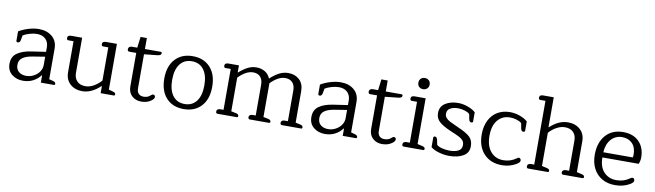

<svg xmlns="http://www.w3.org/2000/svg" viewBox="-39 -1262 6235 1827"><g transform="rotate(10 3078.5 -349.0)"><path d="M44 -125Q44 -195 94 -229.5Q144 -264 226 -276L367 -297V-341Q367 -390 337 -420Q307 -450 253 -450Q222 -450 183.5 -439Q145 -428 120 -412L112 -368Q107 -339 86 -339Q79 -339 75 -342.5Q71 -346 71 -352V-443Q111 -467 163.5 -483Q216 -499 264 -499Q342 -499 392 -457Q442 -415 442 -340V-46L479 -36Q493 -32 499.5 -26.5Q506 -21 506 -12Q506 0 495 0H369V-70H365Q338 -33 295 -10.5Q252 12 197 12Q134 12 89 -24Q44 -60 44 -125ZM367 -170V-250L243 -230Q184 -220 152 -196.5Q120 -173 120 -129Q120 -85 148 -62Q176 -39 220 -39Q257 -39 291 -56.5Q325 -74 346 -104Q367 -134 367 -170Z M607 -143V-442H557Q541 -442 541 -462Q541 -476 550.5 -482.5Q560 -489 576 -489H682V-149Q682 -100 710.5 -70Q739 -40 792 -40Q831 -40 870.5 -62Q910 -84 943 -121V-442H893Q877 -442 877 -462Q877 -476 886.5 -482.5Q896 -489 912 -489H1018V-47L1058 -36Q1072 -32 1078.5 -26.5Q1085 -21 1085 -12Q1085 0 1073 0H947V-68H944Q859 12 770 12Q699 12 653 -29.5Q607 -71 607 -143Z M1214 -112V-436H1146Q1138 -436 1133.5 -442Q1129 -448 1129 -458Q1129 -471 1138.5 -479Q1148 -487 1164 -487H1215L1228 -593H1289V-487H1441Q1453 -487 1453 -475Q1453 -463 1443 -457Q1433 -451 1412 -449L1289 -436V-107Q1289 -73 1306.5 -55.5Q1324 -38 1354 -38Q1375 -38 1391 -44Q1407 -50 1422 -64Q1434 -74 1441 -74Q1450 -74 1456 -68.5Q1462 -63 1462 -53Q1462 -34 1432 -14Q1395 12 1340 12Q1286 12 1250 -21Q1214 -54 1214 -112Z M1519 -244Q1519 -363 1581.5 -431Q1644 -499 1750 -499Q1857 -499 1919.5 -431Q1982 -363 1982 -244Q1982 -124 1919.5 -56Q1857 12 1750 12Q1643 12 1581 -56Q1519 -124 1519 -244ZM1906 -244Q1906 -342 1865 -396Q1824 -450 1751 -450Q1677 -450 1636 -396Q1595 -342 1595 -244Q1595 -145 1636 -91Q1677 -37 1751 -37Q1824 -37 1865 -91Q1906 -145 1906 -244Z M2060 -20Q2060 -33 2069.5 -40Q2079 -47 2095 -47H2126V-442H2076Q2060 -442 2060 -462Q2060 -476 2069.5 -482.5Q2079 -489 2095 -489H2197V-421H2200Q2239 -456 2279.5 -477.5Q2320 -499 2366 -499Q2412 -499 2448 -477.5Q2484 -456 2500 -415Q2541 -453 2583 -476Q2625 -499 2675 -499Q2739 -499 2781 -460Q2823 -421 2823 -349V-46L2869 -36Q2895 -31 2895 -12Q2895 0 2883 0H2698Q2682 0 2682 -20Q2682 -33 2691.5 -40Q2701 -47 2717 -47H2748V-343Q2748 -394 2722.5 -420.5Q2697 -447 2653 -447Q2616 -447 2580 -426Q2544 -405 2512 -372V-46L2559 -36Q2585 -31 2585 -12Q2585 0 2573 0H2388Q2372 0 2372 -20Q2372 -33 2381.5 -40Q2391 -47 2407 -47H2437V-343Q2437 -394 2412 -420.5Q2387 -447 2343 -447Q2306 -447 2269.5 -426Q2233 -405 2201 -371V-46L2249 -36Q2274 -31 2274 -12Q2274 0 2263 0H2076Q2060 0 2060 -20Z M2961 -125Q2961 -195 3011 -229.5Q3061 -264 3143 -276L3284 -297V-341Q3284 -390 3254 -420Q3224 -450 3170 -450Q3139 -450 3100.5 -439Q3062 -428 3037 -412L3029 -368Q3024 -339 3003 -339Q2996 -339 2992 -342.5Q2988 -346 2988 -352V-443Q3028 -467 3080.5 -483Q3133 -499 3181 -499Q3259 -499 3309 -457Q3359 -415 3359 -340V-46L3396 -36Q3410 -32 3416.5 -26.5Q3423 -21 3423 -12Q3423 0 3412 0H3286V-70H3282Q3255 -33 3212 -10.5Q3169 12 3114 12Q3051 12 3006 -24Q2961 -60 2961 -125ZM3284 -170V-250L3160 -230Q3101 -220 3069 -196.5Q3037 -173 3037 -129Q3037 -85 3065 -62Q3093 -39 3137 -39Q3174 -39 3208 -56.5Q3242 -74 3263 -104Q3284 -134 3284 -170Z M3541 -112V-436H3473Q3465 -436 3460.5 -442Q3456 -448 3456 -458Q3456 -471 3465.5 -479Q3475 -487 3491 -487H3542L3555 -593H3616V-487H3768Q3780 -487 3780 -475Q3780 -463 3770 -457Q3760 -451 3739 -449L3616 -436V-107Q3616 -73 3633.5 -55.5Q3651 -38 3681 -38Q3702 -38 3718 -44Q3734 -50 3749 -64Q3761 -74 3768 -74Q3777 -74 3783 -68.5Q3789 -63 3789 -53Q3789 -34 3759 -14Q3722 12 3667 12Q3613 12 3577 -21Q3541 -54 3541 -112Z M3907 -624Q3907 -649 3922.5 -663.5Q3938 -678 3961 -678Q3984 -678 4000 -663.5Q4016 -649 4016 -624Q4016 -599 4000 -584.5Q3984 -570 3961 -570Q3938 -570 3922.5 -584.5Q3907 -599 3907 -624ZM3859 -20Q3859 -33 3868.5 -40Q3878 -47 3894 -47H3926V-442H3875Q3859 -442 3859 -462Q3859 -476 3868.5 -482.5Q3878 -489 3894 -489H4001V-47L4048 -36Q4062 -33 4068.5 -27.5Q4075 -22 4075 -12Q4075 0 4063 0H3875Q3859 0 3859 -20Z M4137 -41V-132Q4137 -146 4152 -146Q4171 -146 4177 -117L4186 -72Q4205 -55 4240.5 -46.5Q4276 -38 4311 -38Q4363 -38 4395.5 -55Q4428 -72 4428 -111Q4428 -138 4415 -154.5Q4402 -171 4375.5 -185Q4349 -199 4290 -223Q4213 -256 4177 -288.5Q4141 -321 4141 -372Q4141 -435 4191.5 -467Q4242 -499 4314 -499Q4363 -499 4411 -481Q4459 -463 4484 -439V-351Q4484 -338 4469 -338Q4459 -338 4453 -344.5Q4447 -351 4444 -366L4435 -414Q4417 -430 4385.5 -439.5Q4354 -449 4322 -449Q4277 -449 4247 -432Q4217 -415 4217 -379Q4217 -355 4231.5 -338.5Q4246 -322 4270 -309.5Q4294 -297 4359 -268Q4438 -234 4471 -202Q4504 -170 4504 -114Q4504 -49 4450 -18.5Q4396 12 4317 12Q4267 12 4216 -2.5Q4165 -17 4137 -41Z M4586 -244Q4586 -322 4615 -380Q4644 -438 4696 -468.5Q4748 -499 4817 -499Q4866 -499 4914 -481Q4962 -463 4987 -439V-350Q4987 -344 4983 -340.5Q4979 -337 4971 -337Q4961 -337 4955 -343.5Q4949 -350 4946 -365L4937 -414Q4919 -430 4888 -439.5Q4857 -449 4825 -449Q4751 -449 4706 -395.5Q4661 -342 4661 -244Q4661 -146 4707.5 -91.5Q4754 -37 4830 -37Q4898 -37 4953 -76Q4955 -77 4961 -81.5Q4967 -86 4973 -86Q4982 -86 4988 -79Q4994 -72 4994 -62Q4994 -43 4961 -24Q4899 12 4826 12Q4715 12 4650.5 -57Q4586 -126 4586 -244Z M5062 -20Q5062 -33 5071.5 -40Q5081 -47 5097 -47H5128V-663H5078Q5062 -663 5062 -683Q5062 -697 5071.5 -703.5Q5081 -710 5097 -710H5200V-422L5203 -421Q5286 -499 5377 -499Q5448 -499 5494 -457.5Q5540 -416 5540 -345V-47L5588 -36Q5602 -33 5608.5 -27.5Q5615 -22 5615 -12Q5615 0 5603 0H5415Q5399 0 5399 -20Q5399 -33 5408.5 -40Q5418 -47 5434 -47H5465V-340Q5465 -389 5436.5 -418.5Q5408 -448 5355 -448Q5316 -448 5275.5 -426Q5235 -404 5203 -368V-47L5251 -36Q5265 -33 5271.5 -27.5Q5278 -22 5278 -12Q5278 0 5266 0H5078Q5062 0 5062 -20Z M5679 -240Q5679 -359 5741 -429Q5803 -499 5910 -499Q6007 -499 6063 -442Q6119 -385 6119 -290Q6119 -259 6106 -227H5755Q5755 -135 5802 -86Q5849 -37 5921 -37Q5959 -37 5989.5 -46.5Q6020 -56 6050 -77Q6052 -78 6058.5 -82Q6065 -86 6071 -86Q6080 -86 6086 -79Q6092 -72 6092 -62Q6092 -44 6061 -25Q5999 12 5918 12Q5847 12 5793 -18.5Q5739 -49 5709 -106Q5679 -163 5679 -240ZM6039 -277Q6043 -286 6043 -305Q6043 -374 6006 -412Q5969 -450 5908 -450Q5844 -450 5802 -403.5Q5760 -357 5755 -277Z"/></g></svg>

Font: Maitree
Style: Regular
Weight: 400
Designer: CadsonDemak Team
Foundry: CadsonDemak
Version: Version 1.000